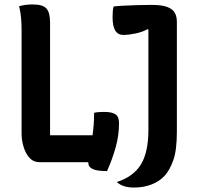

<svg xmlns="http://www.w3.org/2000/svg" viewBox="-20 -729 890 863"><path d="M157 0Q130 0 112.5 -19.5Q95 -39 86 -69Q77 -99 77 -128V-593Q77 -625 74.5 -650.5Q72 -676 66 -701Q80 -705 94.5 -707Q109 -709 127 -709Q173 -709 189 -690.5Q205 -672 205 -628V-121H396Q399 -142 401 -167Q403 -192 403 -222Q411 -224 422.5 -225Q434 -226 447 -226Q484 -226 499.5 -215Q515 -204 515 -175Q515 -119 499 -63.5Q483 -8 461 40Q415 40 396 30.5Q377 21 377 4Q377 2 377 0ZM505 89Q580 65 613.5 10Q647 -45 647 -145V-596L644 -598Q620 -585 589 -578.5Q558 -572 534 -572Q486 -572 486 -651Q486 -666 487 -679Q488 -692 491 -700Q507 -702 536 -703.5Q565 -705 598.5 -706Q632 -707 661 -707Q709 -707 733.5 -697Q758 -687 766.5 -670Q775 -653 775 -632V-138Q775 -54 759 -9Q743 36 720 61Q697 86 661.5 100Q626 114 582 114Q531 114 505 89Z"/></svg>

Font: Recursive Sn Csl St SmB
Style: Regular
Weight: 600
Version: Version 1.079;hotconv 1.0.112;makeotfexe 2.5.65598; ttfautoh